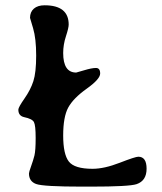

<svg xmlns="http://www.w3.org/2000/svg" viewBox="-20 -694 602 715"><path d="M215.3 -496.6Q215.3 -423.8 263.7 -423.8Q265.6 -423.8 293.7 -432.4Q321.8 -440.9 337.4 -440.9Q353 -440.9 353 -420.2Q353 -399.4 303 -363.8Q252.9 -328.1 234.1 -293.5Q215.3 -258.8 215.3 -189.2Q215.3 -119.6 236.3 -92.5Q257.3 -65.4 324.7 -65.4Q368.2 -65.4 426 -87.9Q483.9 -110.4 495.1 -110.4Q525.9 -110.4 525.9 -65.7Q525.9 -21 488.8 -8.3Q461.9 1 316.9 1H287.1Q141.1 1 114.5 -8.8Q87.9 -18.6 87.9 -47.9Q87.9 -53.2 95.7 -74.7Q103.5 -96.2 108.2 -114.7Q112.8 -133.3 112.8 -180.2Q112.8 -227.1 106.4 -239.3Q100.1 -251.5 69.8 -257.8Q48.3 -262.7 48.3 -285.6Q48.3 -294.4 71 -326.9Q93.8 -359.4 104.2 -391.6Q114.7 -423.8 114.7 -487.1Q114.7 -550.3 103.3 -588.6Q91.8 -627 91.8 -627.4Q91.8 -649.4 106.2 -661.9Q120.6 -674.3 146 -674.3Q235.8 -674.3 235.8 -602.5Q235.8 -590.3 225.6 -559.1Q215.3 -527.8 215.3 -496.6Z"/></svg>

Font: Averia Libre Light
Style: Regular
Weight: 300
Version: Version 1.002